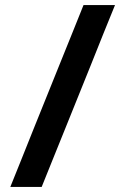

<svg xmlns="http://www.w3.org/2000/svg" viewBox="-20 -733 491 753"><path d="M20.5 0Q43 -55.5 64 -108Q84.5 -160 112 -228L212 -476Q240.5 -546.5 262.5 -601Q284 -655.5 307.5 -713H431Q407.5 -655.5 385.5 -601Q363.5 -546.5 334.5 -473.5L235.5 -228Q208 -160 187 -108Q166 -55.5 143.5 0Z"/></svg>

Font: Heraclito SemiBold
Style: Regular
Weight: 600
Designer: Kostas Bartsokas (font) & Cristiano Sobral (main changes)
Foundry: Kostas Bartsokas (font) & Cristiano Sobral (main changes)
Version: Version 1.00;July 8, 2020;FontCreator 13.0.0.2655 64-bit